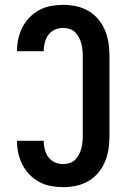

<svg xmlns="http://www.w3.org/2000/svg" viewBox="-20 -763 515 791"><path d="M240 8Q215 8 190 3.5Q165 -1 142.5 -13Q120 -25 102 -43.5Q84 -62 72.5 -84.5Q61 -107 55.5 -132Q50 -157 50 -182V-183H160Q160 -165 164.5 -147.5Q169 -130 179 -116Q189 -102 205.5 -94.5Q222 -87 240 -87Q253 -87 266 -91Q279 -95 288.5 -104Q298 -113 304.5 -125Q311 -137 314.5 -149.5Q318 -162 319.5 -175.5Q321 -189 321 -202V-533Q321 -546 319.5 -559.5Q318 -573 314.5 -585.5Q311 -598 304.5 -610Q298 -622 288.5 -631Q279 -640 266 -644Q253 -648 240 -648Q222 -648 205.5 -640.5Q189 -633 179 -619Q169 -605 164.5 -587.5Q160 -570 160 -552H50V-553Q50 -578 55.5 -603Q61 -628 72.5 -650.5Q84 -673 102 -691.5Q120 -710 142.5 -722Q165 -734 190 -738.5Q215 -743 240 -743Q267 -743 293.5 -737.5Q320 -732 343.5 -718.5Q367 -705 384.5 -684Q402 -663 412.5 -638Q423 -613 427 -586.5Q431 -560 431 -533V-202Q431 -175 427 -148.5Q423 -122 412.5 -97Q402 -72 384.5 -51Q367 -30 343.5 -16.5Q320 -3 293.5 2.5Q267 8 240 8Z"/></svg>

Font: Iosevka QP
Style: Bold
Weight: 700
Designer: Belleve Invis
Foundry: Belleve Invis
Version: Version 20.0.0; ttfautohint (v1.8.4)